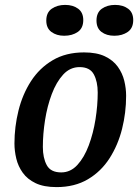

<svg xmlns="http://www.w3.org/2000/svg" viewBox="-20 -744 568 784"><path d="M211 20Q159 20 125.5 4Q92 -12 73 -38.5Q54 -65 46.5 -96.5Q39 -128 39 -158Q39 -226 55.5 -292.5Q72 -359 106.5 -412.5Q141 -466 195 -498Q249 -530 323 -530Q375 -530 408.5 -514Q442 -498 461 -471.5Q480 -445 487.5 -414Q495 -383 495 -353Q495 -284 478.5 -218Q462 -152 427.5 -98Q393 -44 339 -12Q285 20 211 20ZM230 -40Q268 -40 296 -70.5Q324 -101 342.5 -150.5Q361 -200 370 -257Q379 -314 379 -366Q379 -411 363 -440.5Q347 -470 305 -470Q266 -470 238 -439.5Q210 -409 191.5 -360Q173 -311 164 -254Q155 -197 155 -144Q155 -99 171 -69.5Q187 -40 230 -40ZM242 -598Q211 -598 190 -613.5Q169 -629 169 -660Q169 -693 191.5 -708.5Q214 -724 246 -724Q278 -724 299 -708.5Q320 -693 320 -662Q320 -629 297.5 -613.5Q275 -598 242 -598ZM447 -598Q415 -598 394.5 -613.5Q374 -629 374 -660Q374 -693 396 -708.5Q418 -724 450 -724Q482 -724 503 -708.5Q524 -693 524 -662Q524 -629 501.5 -613.5Q479 -598 447 -598Z"/></svg>

Font: Sansita Swashed
Style: Regular
Weight: 400
Designer: Pablo Cosgaya
Foundry: Omnibus-Type
Version: Version 1.003; ttfautohint (v1.8.3)